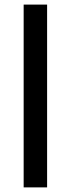

<svg xmlns="http://www.w3.org/2000/svg" viewBox="-20 -749 307 836"><path d="M83 66.9V-729H185.1V66.9Z"/></svg>

Font: Lumene Sans Condensed
Style: Bold
Weight: 600
Width: 3
Designer: Deni Anggara
Version: Version 1.003;Glyphs 3.1.2 (3151)